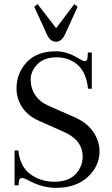

<svg xmlns="http://www.w3.org/2000/svg" viewBox="-20 -888 537 920"><path d="M205.1 -722.2 144 -856 160.2 -868.2 249 -752.9 335.9 -868.2 352.1 -856 291 -722.2Q274.9 -688 248 -688Q221.2 -688 205.1 -722.2ZM248 12.2Q182.1 12.2 116.2 -23.9Q94.2 -35.2 85.9 -35.2Q70.8 -35.2 69.8 -14.2L68.8 0H49.8V-167H67.9Q76.2 -89.8 125 -53.7Q173.8 -17.6 240.2 -17.1Q306.6 -17.1 341.8 -53.2Q376 -89.4 376 -138.2Q376 -216.3 286.1 -255.9L167 -309.1Q112.8 -333 85.9 -374.5Q59.1 -416 59.1 -463.9Q59.1 -537.1 107.9 -589.8Q156.7 -642.6 249 -642.1Q303.2 -642.1 359.9 -606Q378.9 -594.7 386.2 -595.2Q399.4 -595.2 399.9 -616.2L400.9 -636.2H419.9V-462.9H401.9Q394 -540 352.5 -576.7Q311 -613.3 251.5 -613.3Q191.4 -613.3 159.2 -580.1Q127 -547.9 127 -506.3Q127 -464.8 149.4 -431.6Q171.9 -398.4 215.8 -379.9L335.9 -327.1Q396 -300.8 426.3 -256.8Q456.5 -212.9 457 -163.1Q457 -92.3 400.4 -40Q343.8 12.2 248 12.2Z"/></svg>

Font: Arapey-Regular
Style: Regular
Weight: 400
Designer: Eduardo Rodriguez Tunni
Foundry: Eduardo Rodriguez Tunni
Version: Version 1.002